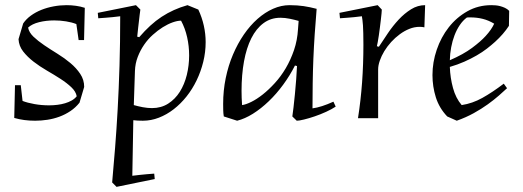

<svg xmlns="http://www.w3.org/2000/svg" viewBox="-20 -458 2027 744"><path d="M275.9 -364.7Q258.8 -371.6 236.1 -375.2Q213.4 -378.9 189.9 -378.9Q159.2 -378.9 131.6 -372.1Q104 -365.2 88.9 -351.1Q92.3 -332.5 109.6 -315.9Q127 -299.3 151.1 -283Q175.3 -266.6 202.6 -249.8Q230 -232.9 252.9 -213.6Q275.9 -194.3 291 -171.6Q306.2 -148.9 306.2 -121.1L288.1 -60.1Q272.9 -41 252.9 -27.6Q232.9 -14.2 210.4 -5.9Q188 2.4 163.8 6.1Q139.6 9.8 116.2 9.8Q94.2 9.8 74 7.1Q53.7 4.4 35.2 -1L38.1 -127.9H60.5L67.4 -66.9Q85.9 -59.6 113.5 -54.7Q141.1 -49.8 170.4 -49.8Q186.5 -49.8 202.4 -51.8Q218.3 -53.7 232.2 -57.9Q246.1 -62 257.8 -68.6Q269.5 -75.2 277.3 -85Q273.9 -103.5 256.3 -120.1Q238.8 -136.7 214.1 -152.6Q189.5 -168.5 161.6 -184.6Q133.8 -200.7 110.1 -219Q86.4 -237.3 69.8 -258.5Q53.2 -279.8 51.8 -306.2L69.8 -367.2Q81.5 -384.3 99.6 -397.5Q117.7 -410.6 140.1 -419.7Q162.6 -428.7 187.7 -433.3Q212.9 -438 237.8 -438Q256.3 -438 274.2 -435.5Q292 -433.1 308.6 -427.7L305.7 -302.7H284.7L275.9 -364.7Z M414.6 249Q420.4 185.1 426 114.5Q431.6 43.9 436 -35.2Q440.4 -114.3 443.1 -203.6Q445.8 -293 445.8 -395Q431.6 -393.1 416.5 -391.6Q403.8 -390.1 388.7 -389.2Q373.5 -388.2 360.8 -387.2L358.9 -408.2L506.8 -438L523.9 -420.9Q522.5 -410.6 521.2 -400.4Q520 -390.1 518.6 -377.9Q517.1 -365.7 515.4 -350.6Q513.7 -335.4 511.7 -315.9L519.5 -314Q541 -338.9 562.3 -358.4Q583.5 -377.9 606.2 -392.8Q628.9 -407.7 653.8 -418.9Q678.7 -430.2 706.5 -438L748.5 -420.9Q762.7 -390.6 769.8 -358.6Q776.9 -326.7 776.9 -294.9Q776.9 -255.9 767.6 -218.3Q758.3 -180.7 741.9 -146.7Q725.6 -112.8 702.9 -84.2Q680.2 -55.7 653.1 -34.7Q626 -13.7 595.7 -2Q565.4 9.8 533.7 9.8Q522.5 9.8 513.4 9.3Q504.4 8.8 496.6 7.8L492.7 223.1Q506.8 221.7 522 219.7Q534.7 218.3 549.6 217Q564.5 215.8 577.6 214.8L579.6 235.8L431.6 266.1ZM498.5 -50.8Q513.7 -46.4 532.7 -42.7Q551.8 -39.1 568.8 -39.1Q604.5 -39.1 631.6 -56.4Q658.7 -73.7 676.8 -102.3Q694.8 -130.9 703.9 -167.7Q712.9 -204.6 712.9 -243.2Q712.9 -279.3 705.1 -314Q697.3 -348.6 681.6 -377.9Q667.5 -377.9 648.9 -371.3Q630.4 -364.7 610.8 -352.5Q591.3 -340.3 572.3 -323.2Q553.2 -306.2 538.3 -284.4Q523.4 -262.7 513.7 -237.3Q503.9 -211.9 502.9 -183.1Z M1112.8 -6.8Q1114.7 -19 1117.4 -42.2Q1120.1 -65.4 1122.8 -93.3Q1125.5 -121.1 1127.7 -149.9Q1129.9 -178.7 1130.9 -202.1L1123 -204.1Q1103.5 -165.5 1077.4 -129.9Q1051.3 -94.2 1021.5 -65.7Q991.7 -37.1 960.2 -17.3Q928.7 2.4 898.9 9.8L847.2 -6.8Q845.2 -19 845 -31Q844.7 -43 844.7 -55.2Q844.7 -106.9 854.7 -155.5Q864.7 -204.1 882.8 -246.6Q900.9 -289.1 925 -324.2Q949.2 -359.4 978 -384.8Q1006.8 -410.2 1038.3 -424.1Q1069.8 -438 1102.1 -438Q1117.7 -438 1131.1 -437Q1144.5 -436 1156.7 -434.3Q1168.9 -432.6 1181.2 -429.9Q1193.4 -427.2 1207 -423.8Q1202.6 -373.5 1199.5 -325.7Q1196.3 -277.8 1194.3 -230.2Q1192.4 -182.6 1191.7 -135Q1190.9 -87.4 1190.9 -38.1Q1224.6 -42.5 1272 -64L1280.8 -44.9Q1265.6 -34.7 1243.7 -24.7Q1221.7 -14.6 1199.5 -7.1Q1177.2 0.5 1158.2 5.1Q1139.2 9.8 1129.9 9.8ZM1137.2 -377Q1122.1 -381.3 1103 -385.3Q1084 -389.2 1066.9 -389.2Q1029.3 -389.2 1001 -368.2Q972.7 -347.2 953.9 -309.8Q935.1 -272.5 925.5 -220.2Q916 -168 916 -106Q916 -92.3 916.5 -78.6Q917 -64.9 918 -50.8Q932.6 -52.7 953.9 -63.2Q975.1 -73.7 998.3 -92Q1021.5 -110.4 1044.9 -136Q1068.4 -161.6 1087.4 -193.8Q1106.4 -226.1 1119.4 -264.2Q1132.3 -302.2 1134.8 -345.2Z M1624.5 -352.1Q1616.2 -354 1606 -354Q1585.9 -354 1566.4 -346.2Q1546.9 -338.4 1529.1 -325.2Q1511.2 -312 1495.8 -295.2Q1480.5 -278.3 1469.2 -259.8Q1458 -241.2 1451.7 -222.9Q1445.3 -204.6 1445.3 -189V0H1367.2Q1377.9 -67.9 1383.1 -139.2Q1388.2 -210.4 1388.2 -285.2Q1388.2 -311.5 1387.7 -329.3Q1387.2 -347.2 1386.5 -359.6Q1385.7 -372.1 1384.5 -380.1Q1383.3 -388.2 1382.3 -395Q1368.2 -393.1 1353 -391.6Q1340.3 -390.1 1325.2 -389.2Q1310.1 -388.2 1297.4 -387.2L1295.4 -408.2L1443.4 -438L1459.5 -420.9Q1459.5 -417 1458.5 -406.2Q1457.5 -395.5 1455.8 -381.3Q1454.1 -367.2 1452.1 -351.3Q1450.2 -335.4 1448 -321Q1445.8 -306.6 1443.8 -295.2Q1441.9 -283.7 1440.4 -278.8L1448.2 -276.9Q1464.4 -301.8 1483.4 -329.8Q1502.4 -357.9 1524.9 -382.1Q1547.4 -406.2 1573 -422.1Q1598.6 -438 1627.4 -438Z M1952.1 -357.9Q1931.2 -325.7 1898.4 -295.9Q1884.3 -283.2 1866.7 -269.5Q1849.1 -255.9 1827.1 -243.2Q1805.2 -230.5 1779.3 -219Q1753.4 -207.5 1723.1 -198.7Q1724.6 -156.2 1735.4 -116.9Q1746.1 -77.6 1769 -50.8Q1810.5 -57.1 1849.1 -78.6Q1887.7 -100.1 1932.1 -133.8L1944.8 -116.2Q1931.6 -104 1913.1 -87.6Q1894.5 -71.3 1870.1 -53.7Q1845.7 -36.1 1815.7 -19.5Q1785.6 -2.9 1750 9.8L1712.9 -6.8Q1682.1 -39.1 1668.9 -80.8Q1655.8 -122.6 1655.8 -167Q1655.8 -216.8 1672.4 -265.4Q1689 -314 1719 -352.3Q1749 -390.6 1791 -414.3Q1833 -438 1883.8 -438Q1891.6 -438 1900.6 -437.3Q1909.7 -436.5 1918.7 -434.1Q1927.7 -431.6 1936.8 -427.5Q1945.8 -423.3 1953.1 -416ZM1895 -366.2Q1873 -379.4 1850.3 -385Q1827.6 -390.6 1802.7 -390.6Q1799.3 -390.6 1796.1 -390.6Q1793 -390.6 1789.1 -390.1Q1773.4 -378.4 1761.5 -360.6Q1749.5 -342.8 1741.2 -321Q1732.9 -299.3 1728.3 -274.7Q1723.6 -250 1723.1 -224.6Q1775.9 -247.6 1809.3 -272.5Q1842.8 -297.4 1861.8 -318.4Q1884.3 -342.8 1895 -366.2Z"/></svg>

Font: Simonetta
Style: Italic
Weight: 400
Italic angle: -2°
Designer: Gayaneh Bagdasaryan
Foundry: BrownFox
Version: Version 1.001